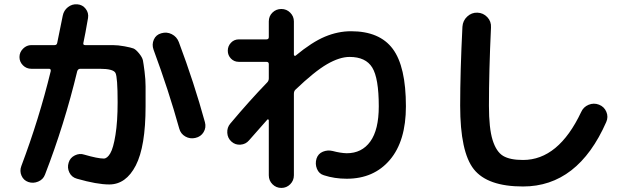

<svg xmlns="http://www.w3.org/2000/svg" viewBox="-20 -836 3040 919"><path d="M129.9 -506.8Q106.4 -506.8 89.8 -523.4Q73.2 -540 73.2 -563Q73.2 -585.9 90.3 -603Q107.4 -620.1 129.9 -620.1H241.2Q252 -620.1 253.9 -630.9Q271.5 -716.8 280.3 -760.7Q285.2 -786.1 305.2 -801.8Q325.2 -817.4 350.1 -815.4Q375 -813.5 390.1 -793.9Q405.3 -774.4 401.4 -750Q387.7 -669.9 378.9 -629.9Q377 -620.1 387.7 -620.1H443.4Q494.1 -620.1 519.5 -620.1Q544.9 -620.1 576.2 -614.3Q607.4 -608.4 618.7 -604Q629.9 -599.6 645.5 -580.6Q661.1 -561.5 664.1 -546.9Q667 -532.2 671.9 -493.7Q676.8 -455.1 676.8 -422.9Q676.8 -390.6 676.8 -327.1Q676.8 -134.8 629.9 -43.9Q583 46.9 502.9 46.9Q444.3 46.9 348.6 19.5Q323.2 12.7 312 -10.3Q300.8 -33.2 308.6 -57.6Q315.4 -81.1 338.4 -92.3Q361.3 -103.5 383.8 -95.7Q448.2 -77.1 476.6 -77.1Q493.2 -77.1 507.8 -102.1Q522.5 -127 532.7 -190.4Q543 -253.9 543 -346.7Q543 -466.8 532.7 -486.8Q522.5 -506.8 457 -506.8H364.3Q353.5 -506.8 349.6 -495.1Q288.1 -239.3 195.3 0Q186.5 23.4 162.6 33.2Q138.7 43 115.7 35.2Q92.8 27.3 83 4.9Q73.2 -17.6 82 -41Q167 -266.6 222.7 -495.1Q224.6 -506.8 214.8 -506.8ZM837.9 -220.7Q787.1 -403.3 714.8 -598.6Q706.1 -623 716.3 -646.5Q726.6 -669.9 752 -676.8Q778.3 -684.6 802.2 -672.4Q826.2 -660.2 835.9 -634.8Q909.2 -439.5 960.9 -251Q967.8 -225.6 954.6 -203.6Q941.4 -181.6 915 -175.8Q889.6 -169.9 867.2 -182.6Q844.7 -195.3 837.9 -220.7Z M1082 -244.1Q1173.8 -353.5 1258.8 -441.4Q1266.6 -449.2 1266.6 -460.9V-529.3Q1266.6 -540 1254.9 -540H1123Q1100.6 -540 1085.4 -555.7Q1070.3 -571.3 1070.3 -593.3Q1070.3 -615.2 1085.4 -631.3Q1100.6 -647.5 1123 -647.5H1254.9Q1266.6 -647.5 1266.6 -658.2V-733.4Q1266.6 -758.8 1284.2 -775.9Q1301.8 -793 1326.7 -793Q1351.6 -793 1369.1 -775.4Q1386.7 -757.8 1386.7 -733.4V-574.2Q1386.7 -571.3 1389.6 -569.3Q1392.6 -567.4 1394.5 -569.3Q1473.6 -634.8 1535.6 -660.6Q1597.7 -686.5 1660.2 -686.5Q1796.9 -686.5 1859.9 -602.1Q1922.9 -517.6 1922.9 -327.1Q1922.9 -161.1 1846.2 -70.8Q1769.5 19.5 1639.6 19.5Q1581.1 19.5 1530.3 2.9Q1506.8 -3.9 1497.1 -27.8Q1487.3 -51.8 1495.1 -77.1Q1502.9 -100.6 1525.4 -109.9Q1547.9 -119.1 1572.3 -113.3Q1608.4 -103.5 1639.6 -102.5Q1711.9 -102.5 1752.4 -158.7Q1793 -214.8 1793 -327.1Q1793 -461.9 1761.7 -512.7Q1730.5 -563.5 1653.3 -563.5Q1605.5 -563.5 1545.4 -528.8Q1485.4 -494.1 1393.6 -406.2Q1386.7 -399.4 1386.7 -386.7V2.9Q1386.7 28.3 1369.1 45.9Q1351.6 63.5 1326.7 63.5Q1301.8 63.5 1284.2 45.9Q1266.6 28.3 1266.6 2.9V-259.8Q1266.6 -262.7 1264.2 -264.2Q1261.7 -265.6 1259.8 -263.7Q1199.2 -195.3 1171.9 -164.1Q1156.2 -145.5 1131.3 -143.6Q1106.4 -141.6 1087.9 -158.2Q1069.3 -174.8 1067.9 -200.2Q1066.4 -225.6 1082 -244.1Z M2483.4 56.6Q2313.5 56.6 2248 -25.9Q2182.6 -108.4 2182.6 -330.1Q2182.6 -493.2 2193.4 -708Q2195.3 -737.3 2216.3 -756.8Q2237.3 -776.4 2265.1 -775.4Q2293 -774.4 2312.5 -753.9Q2332 -733.4 2330.1 -704.1Q2320.3 -494.1 2320.3 -330.1Q2320.3 -221.7 2337.9 -165.5Q2355.5 -109.4 2388.2 -89.8Q2420.9 -70.3 2483.4 -70.3Q2653.3 -70.3 2761.7 -299.8Q2772.5 -324.2 2797.4 -334.5Q2822.3 -344.7 2847.2 -335Q2872.1 -325.2 2882.3 -300.8Q2892.6 -276.4 2881.8 -252Q2746.1 56.6 2483.4 56.6Z"/></svg>

Font: Rounded-X Mgen+ 1mn bold
Style: Bold
Weight: 700
Designer: [Source Han Sans]
Ryoko NISHIZUKA  (kana & ideographs); Paul D. Hunt (Latin, Greek & Cyrillic); Wenlong ZHANG  (bopomofo
Version: Version 1.059.20150602